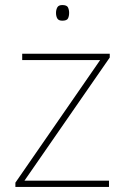

<svg xmlns="http://www.w3.org/2000/svg" viewBox="-20 -741 496 761"><path d="M41 0V-17L377 -503H68V-528H415V-513L77 -25H412V0ZM227 -721Q245 -721 249.5 -711.5Q254 -702 254 -690Q254 -677 249.5 -668Q245 -659 227 -659Q212 -659 207 -668Q202 -677 202 -690Q202 -702 207 -711.5Q212 -721 227 -721Z"/></svg>

Font: Noto Sans Symbols Thin
Style: Regular
Weight: 250
Version: Version 2.002